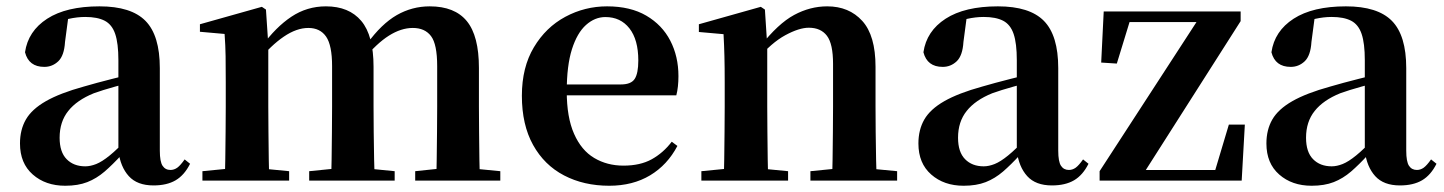

<svg xmlns="http://www.w3.org/2000/svg" viewBox="-20 -572 4572 608"><path d="M186.6 16.2Q124.2 16.2 83.8 -19.4Q43.3 -54.9 43.3 -117.6Q43.3 -161.2 62 -193.6Q80.7 -226.1 125.1 -251.5Q169.6 -277 245.4 -297.9Q284.8 -309.4 334.4 -322Q384 -334.6 424 -344.4V-318.9Q384 -308.9 344 -297.6Q303.9 -286.4 277.1 -276.7Q223.3 -254.9 196.1 -220.6Q168.8 -186.4 168.8 -135.9Q168.8 -90.4 191.1 -67.9Q213.3 -45.3 250 -45.3Q266.3 -45.3 284.7 -52.6Q303.1 -59.9 327.4 -79.7Q351.8 -99.4 385.3 -135.5L400.8 -82.4H365.7Q336.6 -50.6 311.2 -28.7Q285.7 -6.8 256.4 4.7Q227 16.2 186.6 16.2ZM466.1 15.2Q414.6 15.2 387.9 -14.2Q361.2 -43.6 354.9 -94V-96.5V-381.4Q354.9 -434.7 344.8 -464.5Q334.7 -494.3 311.6 -506.3Q288.5 -518.3 250 -518.3Q224.4 -518.3 197.3 -512.2Q170.2 -506.1 133.8 -491.2L196.1 -516.3L185.9 -439.2Q183.3 -395.9 164.6 -378Q145.8 -360.2 120.3 -360.2Q71.1 -360.2 59.2 -406.5Q68.9 -473.5 129.4 -512.7Q189.9 -551.9 295.1 -551.9Q395.4 -551.9 440.7 -505.9Q486.1 -459.8 486.1 -356.2V-94.8Q486.1 -60.3 494.8 -47Q503.6 -33.8 519.7 -33.8Q531.3 -33.8 541.3 -40.9Q551.3 -48.1 564.7 -67.2L581.9 -53.4Q564 -17.5 536.2 -1.1Q508.4 15.2 466.1 15.2Z M621 0V-29.9L726.6 -40.2H789.7L895.6 -29.9V0ZM691.2 0Q692.9 -25.5 693.4 -67.4Q693.9 -109.4 694.4 -154.8Q694.9 -200.3 694.9 -234.8V-311.2Q694.9 -360.7 694.4 -394.1Q693.9 -427.5 691.2 -464.5L613.1 -471.4V-495.2L809.2 -550.4L822.2 -541.7L829.6 -431V-428V-234.8Q829.6 -200.3 830.1 -154.8Q830.6 -109.4 831.1 -67.4Q831.6 -25.5 832.6 0ZM959.1 0V-29.9L1061.5 -40.2H1125.6L1229.8 -29.9V0ZM1027.9 0Q1029.6 -25.5 1030.1 -66.9Q1030.6 -108.4 1031.1 -153.8Q1031.6 -199.3 1031.6 -234.8V-362.5Q1031.6 -428.5 1012.7 -456Q993.7 -483.5 956.4 -483.5Q919.1 -483.5 878.6 -455.9Q838.1 -428.3 798.2 -379.4L793 -425.7H809.3Q853.5 -486.3 902.8 -519.1Q952.1 -551.9 1012.1 -551.9Q1085.1 -551.9 1124 -505.8Q1162.9 -459.6 1162.9 -360.5V-234.8Q1162.9 -199.3 1163.4 -153.8Q1163.9 -108.4 1164.7 -66.9Q1165.6 -25.5 1166.6 0ZM1294.8 0V-29.9L1392.8 -40.2H1458.8L1564.3 -29.9V0ZM1361.1 0Q1362.4 -25.5 1362.9 -66.9Q1363.4 -108.4 1363.9 -153.8Q1364.4 -199.3 1364.4 -234.8V-362.5Q1364.4 -432 1344.9 -457.7Q1325.5 -483.5 1287.1 -483.5Q1250.1 -483.5 1211.4 -459Q1172.7 -434.5 1130 -382.8L1123.1 -433.9H1142.7Q1188.1 -496.4 1236.5 -524.2Q1285 -551.9 1340.9 -551.9Q1419.8 -551.9 1458.2 -505.2Q1496.6 -458.4 1496.6 -357V-234.8Q1496.6 -199.3 1497.1 -153.8Q1497.6 -108.4 1498.1 -66.9Q1498.6 -25.5 1499.6 0Z M1909.2 16.2Q1828.8 16.2 1766.2 -16.5Q1703.6 -49.1 1668.1 -113Q1632.6 -176.9 1632.6 -268.8Q1632.6 -358.8 1670.6 -422.2Q1708.5 -485.7 1770.2 -518.8Q1831.9 -551.9 1902.4 -551.9Q1976.1 -551.9 2026.5 -522.5Q2076.8 -493.1 2102.6 -443.2Q2128.4 -393.3 2128.4 -330.9Q2128.4 -296.1 2121.7 -270.2H1691.1V-304.6H1946.4Q1978.5 -304.6 1989.9 -322.2Q2001.3 -339.8 2001.3 -380.4Q2001.3 -446.3 1973.2 -482.2Q1945.1 -518 1897.1 -518Q1863.7 -518 1835.6 -492.9Q1807.6 -467.8 1791.1 -416Q1774.7 -364.1 1774.7 -282.7Q1774.7 -200.5 1797.9 -148.2Q1821 -95.8 1861.8 -71.7Q1902.5 -47.5 1954.4 -47.5Q2007.4 -47.5 2043.9 -67.7Q2080.3 -87.9 2107.2 -123.2L2125.1 -109.9Q2093.6 -49.8 2038.7 -16.8Q1983.7 16.2 1909.2 16.2Z M2201 0V-29.9L2306.6 -40.2H2369.7L2475.6 -29.9V0ZM2271.2 0Q2272.9 -25.5 2273.4 -67.4Q2273.9 -109.4 2274.4 -154.8Q2274.9 -200.3 2274.9 -234.8V-310.2Q2274.9 -360 2274 -393.7Q2273.2 -427.5 2271.2 -463.8L2193.1 -470.7V-495.2L2389.2 -550.4L2402.2 -541.7L2409.6 -428V-425.6V-234.8Q2409.6 -200.3 2410.1 -154.8Q2410.6 -109.4 2411.1 -67.4Q2411.6 -25.5 2412.6 0ZM2546.3 0V-29.9L2650.2 -40.2H2712.8L2820.9 -29.9V0ZM2615 0Q2616 -25.5 2616.5 -66.9Q2617 -108.4 2617.5 -153.8Q2618 -199.3 2618 -234.8V-369.8Q2618 -433.2 2598.6 -458.7Q2579.2 -484.2 2541.2 -484.2Q2510.6 -484.2 2466.8 -460.5Q2423.1 -436.8 2377.5 -383.3L2372.6 -425.7H2387.9Q2444.1 -497.3 2494.7 -524.6Q2545.3 -551.9 2599.5 -551.9Q2668.6 -551.9 2710.5 -505.8Q2752.5 -459.6 2752.5 -360.5V-234.8Q2752.5 -199.3 2753 -153.8Q2753.5 -108.4 2754.3 -66.9Q2755.2 -25.5 2756.2 0Z M3031.6 16.2Q2969.2 16.2 2928.8 -19.4Q2888.3 -54.9 2888.3 -117.6Q2888.3 -161.2 2907 -193.6Q2925.7 -226.1 2970.1 -251.5Q3014.6 -277 3090.4 -297.9Q3129.8 -309.4 3179.4 -322Q3229 -334.6 3269 -344.4V-318.9Q3229 -308.9 3189 -297.6Q3148.9 -286.4 3122.1 -276.7Q3068.3 -254.9 3041.1 -220.6Q3013.8 -186.4 3013.8 -135.9Q3013.8 -90.4 3036.1 -67.9Q3058.3 -45.3 3095 -45.3Q3111.3 -45.3 3129.7 -52.6Q3148.1 -59.9 3172.4 -79.7Q3196.8 -99.4 3230.3 -135.5L3245.8 -82.4H3210.7Q3181.6 -50.6 3156.2 -28.7Q3130.7 -6.8 3101.4 4.7Q3072 16.2 3031.6 16.2ZM3311.1 15.2Q3259.6 15.2 3232.9 -14.2Q3206.2 -43.6 3199.9 -94V-96.5V-381.4Q3199.9 -434.7 3189.8 -464.5Q3179.7 -494.3 3156.6 -506.3Q3133.5 -518.3 3095 -518.3Q3069.4 -518.3 3042.3 -512.2Q3015.2 -506.1 2978.8 -491.2L3041.1 -516.3L3030.9 -439.2Q3028.3 -395.9 3009.6 -378Q2990.8 -360.2 2965.3 -360.2Q2916.1 -360.2 2904.2 -406.5Q2913.9 -473.5 2974.4 -512.7Q3034.9 -551.9 3140.1 -551.9Q3240.4 -551.9 3285.7 -505.9Q3331.1 -459.8 3331.1 -356.2V-94.8Q3331.1 -60.3 3339.8 -47Q3348.6 -33.8 3364.7 -33.8Q3376.3 -33.8 3386.3 -40.9Q3396.3 -48.1 3409.7 -67.2L3426.9 -53.4Q3409 -17.5 3381.2 -1.1Q3353.4 15.2 3311.1 15.2Z M3462.1 0V-29.9L3781.2 -521.1V-491.9L3773.2 -502.1H3661.7H3526.9L3562.7 -521.1L3516.6 -370.7L3467.1 -373.9L3475.1 -535.7H3908.7V-505.1L3595.8 -13.9L3600.3 -52.5L3602.8 -33.6H3716.8H3852L3823.4 -17.1L3871.4 -177.5H3922L3912 0Z M4133.6 16.2Q4071.2 16.2 4030.8 -19.4Q3990.3 -54.9 3990.3 -117.6Q3990.3 -161.2 4009 -193.6Q4027.7 -226.1 4072.1 -251.5Q4116.6 -277 4192.4 -297.9Q4231.8 -309.4 4281.4 -322Q4331 -334.6 4371 -344.4V-318.9Q4331 -308.9 4291 -297.6Q4250.9 -286.4 4224.1 -276.7Q4170.3 -254.9 4143.1 -220.6Q4115.8 -186.4 4115.8 -135.9Q4115.8 -90.4 4138.1 -67.9Q4160.3 -45.3 4197 -45.3Q4213.3 -45.3 4231.7 -52.6Q4250.1 -59.9 4274.4 -79.7Q4298.8 -99.4 4332.3 -135.5L4347.8 -82.4H4312.7Q4283.6 -50.6 4258.2 -28.7Q4232.7 -6.8 4203.4 4.7Q4174 16.2 4133.6 16.2ZM4413.1 15.2Q4361.6 15.2 4334.9 -14.2Q4308.2 -43.6 4301.9 -94V-96.5V-381.4Q4301.9 -434.7 4291.8 -464.5Q4281.7 -494.3 4258.6 -506.3Q4235.5 -518.3 4197 -518.3Q4171.4 -518.3 4144.3 -512.2Q4117.2 -506.1 4080.8 -491.2L4143.1 -516.3L4132.9 -439.2Q4130.3 -395.9 4111.6 -378Q4092.8 -360.2 4067.3 -360.2Q4018.1 -360.2 4006.2 -406.5Q4015.9 -473.5 4076.4 -512.7Q4136.9 -551.9 4242.1 -551.9Q4342.4 -551.9 4387.7 -505.9Q4433.1 -459.8 4433.1 -356.2V-94.8Q4433.1 -60.3 4441.8 -47Q4450.6 -33.8 4466.7 -33.8Q4478.3 -33.8 4488.3 -40.9Q4498.3 -48.1 4511.7 -67.2L4528.9 -53.4Q4511 -17.5 4483.2 -1.1Q4455.4 15.2 4413.1 15.2Z"/></svg>

Font: Noto Serif KR
Style: Regular
Weight: 200
Designer: Ryoko NISHIZUKA 西塚涼子 (kana & ideographs); Frank Grießhammer (Latin, Greek & Cyrillic); Wenlong ZHANG 张文龙 (bopomofo); San
Foundry: Adobe
Version: Version 2.001;hotconv 1.1.0;makeotfexe 2.6.0